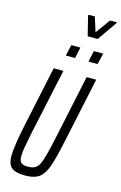

<svg xmlns="http://www.w3.org/2000/svg" viewBox="-156 -1133 758 1204"><g transform="rotate(15 222.5 -530.5)"><path d="M23 -88Q23 -150 54 -297L137 -688H200L108 -260Q95 -197 89 -162Q83 -127 83 -104Q83 -73 96 -61.5Q109 -50 140 -50Q176 -50 194.5 -66Q213 -82 226 -122.5Q239 -163 260 -260L351 -688H413L330 -297Q301 -158 281.5 -100Q262 -42 230.5 -17Q199 8 136 8Q74 8 48.5 -14Q23 -36 23 -88ZM190 -785 206 -857H265L250 -785ZM337 -785 352 -857H413L396 -785ZM291 -937 260 -1062 262 -1069H302L332 -974L401 -1069H445L443 -1062L356 -937Z"/></g></svg>

Font: Saira Ultra Condensed
Style: Italic
Weight: 400
Width: 1
Italic angle: -12°
Designer: Hector Gatti with collaboration of the Omnibus-Type team
Foundry: Omnibus-Type
Version: Version 1.001; ttfautohint (v1.8)